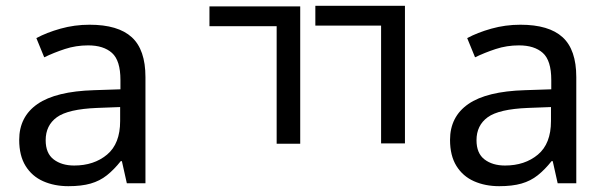

<svg xmlns="http://www.w3.org/2000/svg" viewBox="-20 -630 2082 660"><path d="M288 -545Q386 -545 433 -502Q480 -459 480 -365V0H416L399 -76H395Q372 -47 347.5 -27.5Q323 -8 291.5 1Q260 10 215 10Q167 10 128.5 -7Q90 -24 68 -59.5Q46 -95 46 -149Q46 -229 109 -272.5Q172 -316 303 -320L394 -323V-355Q394 -422 365 -448Q336 -474 283 -474Q241 -474 203 -461.5Q165 -449 132 -433L105 -499Q140 -518 188 -531.5Q236 -545 288 -545ZM314 -259Q214 -255 175.5 -227Q137 -199 137 -148Q137 -103 164.5 -82Q192 -61 235 -61Q303 -61 348 -98.5Q393 -136 393 -214V-262Z M700 -608H1012V-136H931V-540H700ZM1064 -610H1372V-137H1290V-542H1064Z M1769 -545Q1867 -545 1914 -502Q1961 -459 1961 -365V0H1897L1880 -76H1876Q1853 -47 1828.5 -27.5Q1804 -8 1772.5 1Q1741 10 1696 10Q1648 10 1609.5 -7Q1571 -24 1549 -59.5Q1527 -95 1527 -149Q1527 -229 1590 -272.5Q1653 -316 1784 -320L1875 -323V-355Q1875 -422 1846 -448Q1817 -474 1764 -474Q1722 -474 1684 -461.5Q1646 -449 1613 -433L1586 -499Q1621 -518 1669 -531.5Q1717 -545 1769 -545ZM1795 -259Q1695 -255 1656.5 -227Q1618 -199 1618 -148Q1618 -103 1645.5 -82Q1673 -61 1716 -61Q1784 -61 1829 -98.5Q1874 -136 1874 -214V-262Z"/></svg>

Font: lkorean15
Style: Book
Weight: 400
Designer: Jelle Bosma - Monotype Design Team
Foundry: Monotype Imaging Inc.
Version: Version 2.003